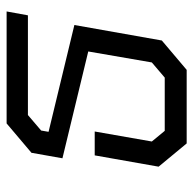

<svg xmlns="http://www.w3.org/2000/svg" viewBox="-22 -576 598 595"><g transform="rotate(-90 277.5 -279.0)"><path d="M58 -87 93 -285H167L136 -108L169 -68H334L381 -108L415 -305L84 -385L101 -481L192 -558H539L527 -492H218L170 -451L166 -428L497 -348L449 -77L358 0H130Z"/></g></svg>

Font: Chakra Petch
Style: Italic
Weight: 400
Italic angle: -10°
Designer: Katatrad Aksorn Co.,Ltd.
Foundry: Cadson Demak Co.,Ltd.
Version: Version 1.000; ttfautohint (v1.6)